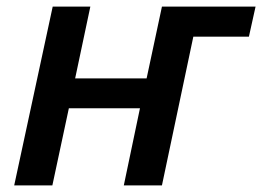

<svg xmlns="http://www.w3.org/2000/svg" viewBox="-20 -560 792 580"><path d="M252.9 -540 207 -323.2H422.9L469.2 -540H752L731.9 -449.2H564L469.2 0H354L402.8 -232.9H188L138.2 0H22.9L139.2 -540Z"/></svg>

Font: Open Sans Semibold
Style: Italic
Weight: 600
Italic angle: -12°
Foundry: Ascender Corporation
Version: Version 1.10